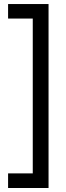

<svg xmlns="http://www.w3.org/2000/svg" viewBox="-20 -770 325 950"><path d="M220.2 160.2H20V87.9H142.1V-678.2H20V-750H220.2Z"/></svg>

Font: TASA Explorer
Style: Regular
Weight: 400
Designer: Weizhong Zhang
Foundry: Local Remote
Version: Version 1.000;Glyphs 3.1.2 (3151)